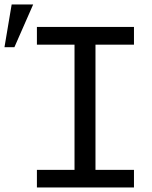

<svg xmlns="http://www.w3.org/2000/svg" viewBox="-54 -830 674 850"><path d="M109.4 -710.9V-632.3H275.9V-78.1H109.4V0H539.1V-78.1H368.7V-632.3H539.1V-710.9ZM-2.4 -810.1 -34.2 -621.1H9.8L92.8 -810.1Z"/></svg>

Font: Roboto Mono
Style: Regular
Weight: 400
Monospace: yes
Designer: Google
Version: Version 3.000